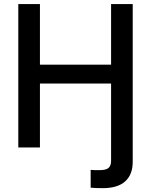

<svg xmlns="http://www.w3.org/2000/svg" viewBox="-20 -748 766 974"><path d="M439.9 204.1V113.8Q448.7 114.7 462.2 115Q475.6 115.2 483.9 115.2Q517.6 115.2 530.5 104Q543.5 92.8 543.5 67.9V-61.5H653.3V72.8Q653.3 138.2 614.7 172.4Q576.2 206.5 501.5 206.5Q482.9 206.5 466.8 205.8Q450.7 205.1 439.9 204.1ZM72.8 0V-727.5H182.6V-419.9H543.5V-727.5H653.3V0H543.5V-324.2H182.6V0Z"/></svg>

Font: Inter 24pt Medium
Style: Regular
Weight: 500
Designer: Rasmus Andersson
Foundry: rsms
Version: Version 4.001;git-66647c0bb